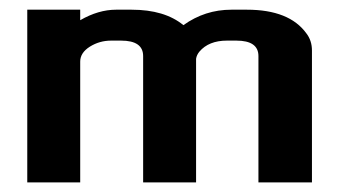

<svg xmlns="http://www.w3.org/2000/svg" viewBox="-20 -380 719 400"><path d="M278.2 -263.2Q278.2 -295.4 232.2 -295.4H211.5Q187.4 -295.4 167.2 -282.8Q147.1 -270.1 147.1 -251.7V0H36.8V-359.8H147.1V-337.9Q185.1 -359.8 221.8 -359.8H254Q323 -359.8 362.1 -327.6Q406.9 -359.8 462.1 -359.8H494.3Q582.8 -359.8 618.4 -310.3Q629.9 -295.4 629.9 -274.7V0H518.4V-263.2Q518.4 -295.4 472.4 -295.4H452.9Q414.9 -295.4 395.4 -272.4Q389.7 -265.5 388.5 -257.5V0H278.2Z"/></svg>

Font: Dhurjati
Style: Regular
Weight: 400
Designer: Purushoth Kumar Guthula
Foundry: Andhrapradesh Society for Knowledge Networks
Version: Version 1.0.5; ttfautohint (v1.2.25-373a) -l 7 -r 28 -G 50 -